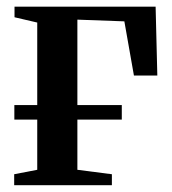

<svg xmlns="http://www.w3.org/2000/svg" viewBox="-20 -542 502 562"><path d="M21.5 0V-32L89 -45V-476L22.5 -491.5V-522.5H435.5L440.5 -321H372L344 -479.5L206.5 -484.5V-45L307.5 -32V0ZM22 -234.5H336.5V-192H22Z"/></svg>

Font: Merriweather 96pt SemiBold
Style: Regular
Weight: 600
Version: Version 2.100